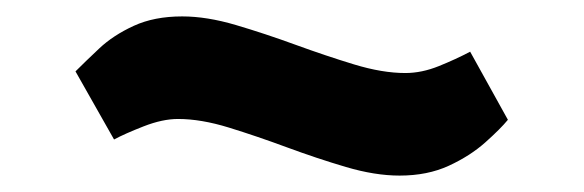

<svg xmlns="http://www.w3.org/2000/svg" viewBox="-20 -404 712 234"><path d="M467 -190Q437 -190 401.5 -200.5Q366 -211 329.5 -224.5Q293 -238 259 -248.5Q225 -259 197 -259Q178 -259 155 -250Q132 -241 119 -234L72 -317Q84 -329 101 -345Q118 -361 143 -372.5Q168 -384 202 -384Q232 -384 267.5 -373.5Q303 -363 340 -349.5Q377 -336 411.5 -325.5Q446 -315 474 -315Q494 -315 515 -323.5Q536 -332 553 -341L599 -258Q590 -247 571.5 -230.5Q553 -214 527 -202Q501 -190 467 -190Z"/></svg>

Font: Ruda SemiBold
Style: Bold
Weight: 900
Designer: Mariela Monsalve and Angelina Sanchez
Foundry: Mariela Monsalve and Angelina Sanchez
Version: Version 2.000